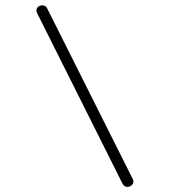

<svg xmlns="http://www.w3.org/2000/svg" viewBox="-20 -593 645 728"><path d="M483.9 86.9 158.2 -562.5C154.8 -569.3 147.9 -572.8 140.6 -572.8C129.4 -572.8 118.2 -565.4 118.2 -553.7C118.2 -550.8 118.7 -547.4 120.6 -543.5L444.8 104C449.2 112.3 456.5 115.7 463.4 115.7C474.6 115.7 485.8 106.9 485.8 95.2C485.8 92.3 485.4 89.8 483.9 86.9Z"/></svg>

Font: Cutive Mono
Style: Regular
Weight: 400
Monospace: yes
Designer: Vernon Adams
Foundry: Vernon Adams
Version: Version 1.002